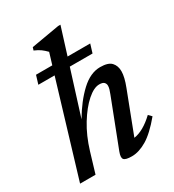

<svg xmlns="http://www.w3.org/2000/svg" viewBox="-175 -811 840 925"><g transform="rotate(-30 245.0 -349.0)"><path d="M123.5 -111.5 90 0H4L158.5 -513H68L82.5 -560.5H173L192.5 -624.5Q179 -638.5 165.5 -648.5Q152 -658.5 130.5 -667.5L135.5 -683.5L292 -710.5H305L258 -560.5H384L369.5 -513H243L165 -265Q210 -341.5 261.8 -389.8Q313.5 -438 368 -438Q412.5 -438 430 -419Q447.5 -400 447.5 -369.5Q447.5 -337.5 428 -287.5L341 -60.5Q393.5 -68 452 -123.5L468.5 -106.5Q414 -41 370 -15Q326 11 287 11Q251.5 11 242.8 0.2Q234 -10.5 245.5 -40.5L345.5 -299.5Q350.5 -312 353.5 -322.5Q356.5 -333 356.5 -341.5Q356.5 -353 349 -360.5Q341.5 -368 322.5 -368Q292.5 -368 254.8 -334.8Q217 -301.5 181.5 -243.8Q146 -186 123.5 -111.5Z"/></g></svg>

Font: Newsreader Text Medium
Style: Italic
Weight: 500
Italic angle: -17°
Designer: Hugues Gentile
Foundry: Production Type
Version: Version 1.001